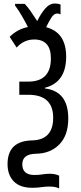

<svg xmlns="http://www.w3.org/2000/svg" viewBox="-20 -873 460 1094"><path d="M293 -853Q262 -853 237 -823.5Q212 -794 192 -753Q172 -784 155 -808.5Q138 -833 121 -851H66V-841Q84 -818 106 -780Q128 -742 139 -719Q79 -707 35 -663L75 -602Q116 -648 175 -648Q270 -648 270 -540Q270 -408 141 -408H90V-333H141Q283 -333 283 -202Q283 -76 163 -73Q23 -70 23 62Q23 124 58.5 160.5Q94 197 164 197Q192 197 215 193.5Q238 190 262 190Q298 190 317 201V128Q295 117 263 117Q244 117 223 120.5Q202 124 176 124Q107 124 107 63Q107 5 184 3Q267 2 318 -50Q369 -102 369 -198Q369 -353 236 -369V-373Q357 -404 357 -550Q357 -688 243 -718Q258 -750 273 -773Q288 -796 306 -796Q317 -796 325 -791V-847Q312 -853 293 -853Z"/></svg>

Font: Noto Sans Display Condensed
Style: Regular
Weight: 400
Width: 3
Designer: Monotype Design Team
Foundry: Monotype Imaging Inc.
Version: Version 1.900